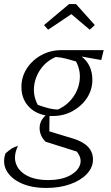

<svg xmlns="http://www.w3.org/2000/svg" viewBox="-47 -729 547 950"><path d="M214 -155Q206 -155 198 -155L197 -79L316 -43Q413 -13 413 60Q413 100 382.5 132Q352 164 300 182.5Q248 201 182 201Q110 201 59 178Q8 155 -14 116.5Q-36 78 -20 30Q2 11 13 4.5Q24 -2 42 -7Q19 41 31.5 79Q44 117 85.5 139.5Q127 162 193 162Q254 162 295.5 141Q337 120 348.5 87.5Q360 55 333 21L178 -28Q149 -58 149 -95Q149 -132 179 -158Q124 -168 91.5 -205.5Q59 -243 59 -299Q59 -349 86 -390.5Q113 -432 158 -456.5Q203 -481 258 -481H466L454 -432L358 -449V-448Q383 -429 396.5 -400Q410 -371 410 -334Q410 -285 383.5 -244.5Q357 -204 312.5 -179.5Q268 -155 214 -155ZM239 -187Q286 -208 314.5 -248Q343 -288 347.5 -335Q352 -382 329 -425Q305 -432 281 -438.5Q257 -445 229 -447Q182 -427 154 -387Q126 -347 121.5 -300Q117 -253 140 -210Q174 -198 197.5 -192.5Q221 -187 239 -187ZM329 -709 422 -605 397 -582 306 -659 191 -582 171 -605 295 -709Z"/></svg>

Font: Piazzolla Light
Style: Italic
Weight: 300
Italic angle: -11.3°
Designer: Juan Pablo del Peral
Foundry: Huerta Tipografica
Version: Version 1.330